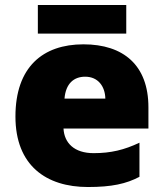

<svg xmlns="http://www.w3.org/2000/svg" viewBox="-20 -741 658 771"><path d="M487 -721H132V-606H487ZM315 -563C152 -563 42 -472 42 -273C42 -76 166 10 333 10C429 10 487 -3 540 -31V-168C479 -139 425 -126 356 -126C278 -126 238 -167 235 -225H576V-310C576 -479 476 -563 315 -563ZM322 -433C374 -433 402 -394 403 -345H239C244 -406 277 -433 322 -433Z"/></svg>

Font: Noto Sans Bengali Black
Style: Regular
Weight: 900
Designer: Jelle Bosma - Monotype Design Team
Foundry: Monotype Imaging Inc.
Version: Version 2.003